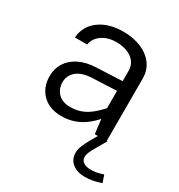

<svg xmlns="http://www.w3.org/2000/svg" viewBox="-170 -625 886 949"><g transform="rotate(30 272.5 -151.0)"><path d="M457.4 -354.8Q457.4 -404.5 431.2 -439Q405 -473.5 360.4 -491.7Q315.7 -509.9 260.2 -509.9Q176 -509.9 123.2 -470.5Q70.4 -431 65.4 -365H135.3Q141.4 -402.1 174.5 -425Q207.6 -447.9 256.6 -447.9Q289.4 -447.9 317.1 -437.3Q344.7 -426.8 361.3 -406Q377.8 -385.1 377.8 -354.8V-97.6L389.8 0H457.4ZM420.8 -135.7 394.8 -161.1Q362.7 -123.1 334.7 -99.7Q306.7 -76.3 278.3 -65.9Q250 -55.5 215.9 -55.5Q172.5 -55.5 147.7 -80.1Q122.9 -104.7 122.9 -144.2Q122.9 -182 152.2 -206.7Q181.6 -231.5 236.4 -234.2L413 -242V-297.4L231.5 -289.5Q175 -287.2 135 -267.2Q95.1 -247.3 73.9 -214.1Q52.7 -180.8 52.7 -138.1Q52.7 -73.6 92.9 -34.1Q133.1 5.4 201.6 5.4Q264.8 5.4 318.1 -28Q371.3 -61.4 420.8 -135.7ZM529.6 148.9Q492.2 162.1 460.3 162.1Q433.1 162.1 417.5 151.3Q402 140.6 402 121.6Q402 110.2 407.9 95.6Q413.8 81 426.9 58.5L461.1 0L459.8 -1.1L407.3 -4.6V0L386.6 35.6Q370.8 63.7 361.9 85.3Q353 106.9 353 126.2Q353 163.3 380.2 185.5Q407.5 207.7 452.9 207.7Q494.8 207.7 544 190.2Z"/></g></svg>

Font: Estedad VF
Style: Regular
Weight: 100
Designer: Amin Abedi
Version: Version 7.3